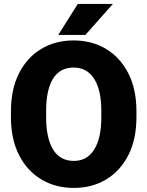

<svg xmlns="http://www.w3.org/2000/svg" viewBox="-20 -921 730 951"><path d="M655.8 -369.6V-340.8Q655.8 -231.9 616.2 -153.6Q576.7 -75.2 506.6 -32.7Q436.5 9.8 345.7 9.8Q254.4 9.8 184.1 -32.7Q113.8 -75.2 74 -153.6Q34.2 -231.9 34.2 -340.8V-369.6Q34.2 -478.5 73.7 -557.1Q113.3 -635.7 183.3 -678.2Q253.4 -720.7 344.7 -720.7Q435.5 -720.7 505.9 -678.2Q576.2 -635.7 616 -557.1Q655.8 -478.5 655.8 -369.6ZM481.9 -340.8V-370.6Q481.9 -476.1 446 -531.2Q410.2 -586.4 344.7 -586.4Q276.9 -586.4 242.7 -531.2Q208.5 -476.1 208.5 -370.6V-340.8Q208.5 -236.3 243.2 -180.2Q277.8 -124 345.7 -124Q411.1 -124 446.5 -180.2Q481.9 -236.3 481.9 -340.8ZM268.6 -748 365.2 -901.4H539.1L402.8 -748Z"/></svg>

Font: Vazirmatn RD UI Black
Style: Regular
Weight: 900
Designer: Saber Rastikerdar
Foundry: Saber Rastikerdar
Version: Version 33.003